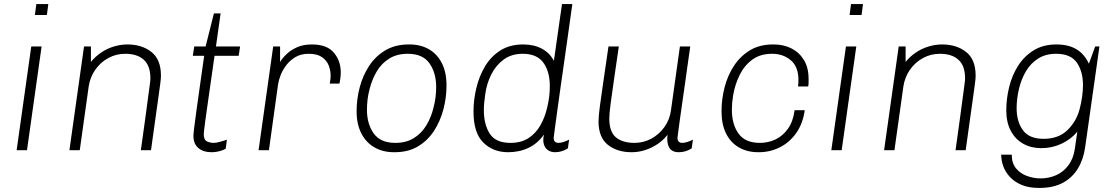

<svg xmlns="http://www.w3.org/2000/svg" viewBox="-20 -740 5490 946"><path d="M62 0 134 -511H185L113 0ZM152 -666 159 -720H218L211 -666Z M322 0 394 -511H428V-435Q450 -462 479 -481.5Q508 -501 541.5 -511Q575 -521 608 -521Q679 -521 726 -484Q773 -447 773 -368Q773 -361 772.5 -353Q772 -345 769.5 -327Q767 -309 762 -271.5Q757 -234 747.5 -168.5Q738 -103 724 0H674Q688 -98 696.5 -162Q705 -226 710 -263Q715 -300 717.5 -318.5Q720 -337 720.5 -343.5Q721 -350 721 -354Q721 -416 688.5 -445.5Q656 -475 597 -475Q552 -475 513.5 -454Q475 -433 449.5 -396.5Q424 -360 417 -314L373 0Z M1021 10Q982 10 957.5 -10.5Q933 -31 933 -71Q933 -79 937 -112.5Q941 -146 948.5 -199.5Q956 -253 965.5 -320.5Q975 -388 986 -465H930L937 -511H993L1034 -674H1067L1044 -511H1163L1156 -465H1037Q1023 -364 1010.5 -279.5Q998 -195 991 -141.5Q984 -88 984 -79Q984 -51 999.5 -43.5Q1015 -36 1034 -36Q1045 -36 1065 -41.5Q1085 -47 1098 -52L1092 -7Q1083 -2 1071 2Q1059 6 1046.5 8Q1034 10 1021 10Z M1254 0 1326 -511H1360V-435Q1360 -435 1369 -448Q1378 -461 1397 -478Q1416 -495 1445.5 -508Q1475 -521 1517 -521Q1591 -521 1625 -480.5Q1659 -440 1659 -383Q1659 -367 1656 -347Q1653 -327 1652 -328H1605Q1608 -346 1608.5 -354Q1609 -362 1609 -368Q1609 -393 1599.5 -417.5Q1590 -442 1566.5 -458.5Q1543 -475 1501 -475Q1464 -475 1437 -459.5Q1410 -444 1391.5 -420Q1373 -396 1363 -370.5Q1353 -345 1350 -324L1305 0Z M1921 10Q1867 10 1825.5 -13.5Q1784 -37 1760.5 -82.5Q1737 -128 1737 -192Q1737 -252 1752.5 -310.5Q1768 -369 1799.5 -416.5Q1831 -464 1879.5 -492.5Q1928 -521 1994 -521H1998Q2052 -521 2093 -497.5Q2134 -474 2157 -429Q2180 -384 2180 -319Q2180 -259 2164.5 -200.5Q2149 -142 2118 -94.5Q2087 -47 2039 -18.5Q1991 10 1925 10ZM1928 -36Q1981 -36 2019 -59.5Q2057 -83 2081 -123Q2105 -163 2116 -210Q2123 -236 2126 -261.5Q2129 -287 2129 -312Q2129 -381 2096 -428Q2063 -475 1989 -475Q1936 -475 1898 -451.5Q1860 -428 1836.5 -388.5Q1813 -349 1801 -301Q1794 -275 1791 -249.5Q1788 -224 1788 -199Q1788 -130 1821 -83Q1854 -36 1928 -36Z M2483 10Q2410 10 2361.5 -37.5Q2313 -85 2313 -190Q2313 -248 2327 -306.5Q2341 -365 2370 -413.5Q2399 -462 2445.5 -491.5Q2492 -521 2558 -521Q2612 -521 2651 -499.5Q2690 -478 2709 -440L2749 -720H2800Q2800 -720 2795 -685Q2790 -650 2782 -592Q2774 -534 2764 -464.5Q2754 -395 2744 -325Q2734 -255 2726 -196Q2718 -137 2713 -100.5Q2708 -64 2708 -61Q2708 -48 2714.5 -42Q2721 -36 2731 -36Q2742 -36 2756.5 -40.5Q2771 -45 2784 -52L2778 -9Q2764 0 2748 5Q2732 10 2715 10Q2695 10 2680 0Q2665 -10 2659.5 -29.5Q2654 -49 2660 -77Q2629 -33 2584 -11.5Q2539 10 2483 10ZM2495 -36Q2548 -36 2584 -59.5Q2620 -83 2642.5 -122.5Q2665 -162 2676 -210Q2683 -239 2686 -265Q2689 -291 2689 -315Q2689 -388 2657 -431.5Q2625 -475 2556 -475Q2500 -475 2461.5 -446.5Q2423 -418 2400.5 -373Q2378 -328 2371 -277Q2368 -256 2366 -236Q2364 -216 2364 -197Q2364 -127 2393 -81.5Q2422 -36 2495 -36Z M3092 10Q3021 10 2975 -26.5Q2929 -63 2929 -142Q2929 -166 2935.5 -215.5Q2942 -265 2953 -339.5Q2964 -414 2978 -511H3029Q3017 -427 3006 -353.5Q2995 -280 2988.5 -228.5Q2982 -177 2982 -157Q2982 -90 3015 -63Q3048 -36 3106 -36Q3151 -36 3189.5 -57Q3228 -78 3254 -114.5Q3280 -151 3286 -197L3330 -511H3381Q3381 -511 3377.5 -487Q3374 -463 3368.5 -424Q3363 -385 3356.5 -338Q3350 -291 3343 -243.5Q3336 -196 3330.5 -155.5Q3325 -115 3321.5 -89.5Q3318 -64 3318 -61Q3318 -48 3324.5 -42Q3331 -36 3341 -36Q3352 -36 3366.5 -40.5Q3381 -45 3394 -52L3388 -9Q3374 0 3358 5Q3342 10 3325 10Q3290 10 3277 -13.5Q3264 -37 3269 -76Q3248 -49 3219.5 -30Q3191 -11 3158.5 -0.5Q3126 10 3092 10Z M3716 10Q3662 10 3621 -13.5Q3580 -37 3557.5 -82Q3535 -127 3535 -191Q3535 -251 3550 -309.5Q3565 -368 3596.5 -416Q3628 -464 3675.5 -492.5Q3723 -521 3789 -521H3792Q3842 -521 3880.5 -501Q3919 -481 3941.5 -443.5Q3964 -406 3964 -351Q3964 -342 3964 -333Q3964 -324 3962 -314H3912Q3913 -322 3913.5 -330.5Q3914 -339 3914 -346Q3914 -411 3876.5 -443Q3839 -475 3784 -475Q3726 -475 3686.5 -446Q3647 -417 3624 -370Q3601 -323 3592 -269Q3589 -251 3587.5 -233.5Q3586 -216 3586 -200Q3586 -127 3619 -81.5Q3652 -36 3724 -36Q3765 -36 3801 -53Q3837 -70 3862.5 -106Q3888 -142 3895 -197H3945Q3936 -131 3903 -84.5Q3870 -38 3822 -14Q3774 10 3718 10Z M4076 0 4148 -511H4199L4127 0ZM4166 -666 4173 -720H4232L4225 -666Z M4336 0 4408 -511H4442V-435Q4464 -462 4493 -481.5Q4522 -501 4555.5 -511Q4589 -521 4622 -521Q4693 -521 4740 -484Q4787 -447 4787 -368Q4787 -361 4786.5 -353Q4786 -345 4783.5 -327Q4781 -309 4776 -271.5Q4771 -234 4761.5 -168.5Q4752 -103 4738 0H4688Q4702 -98 4710.5 -162Q4719 -226 4724 -263Q4729 -300 4731.5 -318.5Q4734 -337 4734.5 -343.5Q4735 -350 4735 -354Q4735 -416 4702.5 -445.5Q4670 -475 4611 -475Q4566 -475 4527.5 -454Q4489 -433 4463.5 -396.5Q4438 -360 4431 -314L4387 0Z M5100 186Q5049 186 5013.5 171Q4978 156 4955.5 131.5Q4933 107 4923 78.5Q4913 50 4913 22H4965Q4965 64 4986 89.5Q5007 115 5040 127Q5073 139 5107 139Q5148 139 5184 123Q5220 107 5244.5 74Q5269 41 5276 -8L5288 -91Q5257 -54 5210.5 -32Q5164 -10 5110 -10Q5061 -10 5022 -31.5Q4983 -53 4960.5 -95Q4938 -137 4938 -196Q4938 -253 4952 -310.5Q4966 -368 4996 -415.5Q5026 -463 5073 -492Q5120 -521 5185 -521Q5244 -521 5283.5 -497.5Q5323 -474 5345 -426L5376 -511H5397L5327 -17Q5319 43 5292 88.5Q5265 134 5218 160Q5171 186 5100 186ZM5122 -56Q5195 -56 5239 -98.5Q5283 -141 5299 -201Q5307 -231 5311.5 -262Q5316 -293 5316 -320Q5316 -387 5286 -431Q5256 -475 5183 -475Q5132 -475 5095 -451.5Q5058 -428 5035 -389Q5012 -350 5001 -304Q4995 -279 4992 -254.5Q4989 -230 4989 -207Q4989 -141 5020 -98.5Q5051 -56 5122 -56Z"/></svg>

Font: Chivo Medium Thin
Style: Italic
Weight: 250
Italic angle: -8.05°
Version: Version 2.002